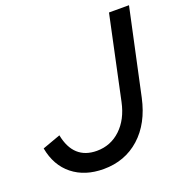

<svg xmlns="http://www.w3.org/2000/svg" viewBox="-128 -814 898 938"><g transform="rotate(-20 321.5 -345.0)"><path d="M547 -254Q520 -129 442.5 -59.5Q365 10 254 10Q157 10 93 -41Q29 -92 12 -185L106 -219Q119 -152 156 -118.5Q193 -85 253 -85Q325 -85 377 -134Q429 -183 447 -268L539 -700H643Z"/></g></svg>

Font: Red Hat Display Medium
Style: Italic
Weight: 500
Italic angle: -12°
Designer: Pentagram / MCKL
Foundry: Pentagram / MCKL
Version: Version 1.003; Red Hat Display Medium Italic